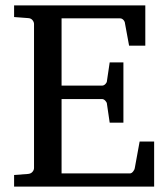

<svg xmlns="http://www.w3.org/2000/svg" viewBox="-20 -691 623 711"><path d="M550.8 0H32.2V-43L84 -46.9Q94.7 -47.9 100.3 -54.7Q106 -61.5 106 -68.8V-602.1Q106 -609.4 100.3 -616.5Q94.7 -623.5 84 -624L32.2 -627.9V-670.9H518.1V-522H458L442.9 -604Q442.4 -611.3 437 -617.2Q431.6 -623 424.8 -623H208V-374H357.9Q364.7 -374 370.4 -379.9Q376 -385.7 376 -391.1L386.2 -460H437V-236.8H386.2L376 -306.2Q376 -311.5 370.1 -317.9Q364.3 -324.2 357.9 -324.2H208V-48.8H460.9Q467.3 -48.8 472.9 -55.9Q478.5 -63 479 -67.9L497.1 -167H550.8Z"/></svg>

Font: Eeyek
Style: Regular
Weight: 400
Designer: Pravabati Chingangbam and Tabish
Foundry: SIL International
Version: Version 2.000